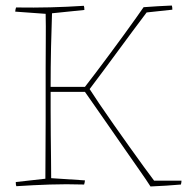

<svg xmlns="http://www.w3.org/2000/svg" viewBox="-20 -667 688 694"><path d="M524 7Q508 -18 483 -53.5Q458 -89 430 -129.5Q402 -170 374.5 -209.5Q347 -249 324 -282Q301 -315 287 -335H163Q163 -312 163 -269.5Q163 -227 163.5 -179Q164 -131 164.5 -88.5Q165 -46 165 -23L287 -15Q287 -12 286 -7.5Q285 -3 284 0Q219 -2 160 0Q101 2 39 6Q37 2 37 -9L144 -21Q144 -68 144.5 -122.5Q145 -177 145 -231.5Q145 -286 145 -330Q145 -370 145 -420.5Q145 -471 145.5 -522.5Q146 -574 145 -617L35 -625Q35 -628 36 -632.5Q37 -637 38 -640Q103 -639 162 -640.5Q221 -642 283 -646Q285 -642 285 -631L168 -619Q166 -568 164.5 -496.5Q163 -425 163 -353H287Q303 -373 326.5 -404.5Q350 -436 377 -472Q404 -508 428.5 -542Q453 -576 472 -602.5Q491 -629 499 -641Q525 -643 550.5 -644.5Q576 -646 601 -647Q603 -643 603 -632L510 -622Q458 -553 407 -483.5Q356 -414 304 -345Q316 -326 339 -292Q362 -258 390.5 -217.5Q419 -177 447.5 -137Q476 -97 500 -64Q524 -31 537 -14H636Q636 -8 634 0Q613 2 581 4Q549 6 524 7Z"/></svg>

Font: Labrada Thin
Style: Regular
Weight: 100
Designer: Mercedes Jáuregui
Foundry: Omnibus-Type Team
Version: Version 1.000; ttfautohint (v1.8.4.7-5d5b)